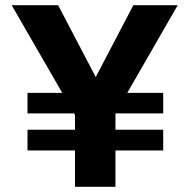

<svg xmlns="http://www.w3.org/2000/svg" viewBox="-20 -720 731 740"><path d="M269 0V-277L25 -700H204L349 -423L494 -700H665L425 -283V0ZM86 -140V-220H289V-140ZM86 -283V-362H281V-283ZM404 -140V-220H609V-140ZM411 -283V-362H609V-283Z"/></svg>

Font: REM SemiBold
Style: Regular
Weight: 600
Designer: Octavio Pardo
Foundry: Ashler Design
Version: Version 1.005;gftools[0.9.28]